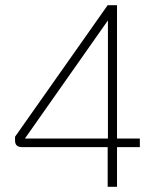

<svg xmlns="http://www.w3.org/2000/svg" viewBox="-20 -720 603 740"><path d="M395 -153H65Q38 -153 38 -178V-193L395 -700H431V-186H519V-153H431V0H395ZM396 -186V-640H395L76 -186Z"/></svg>

Font: Bai Jamjuree ExtraLight
Style: Regular
Weight: 275
Designer: Katatrad Aksorn Co.,Ltd.
Foundry: Cadson Demak Co.,Ltd.
Version: Version 1.000; ttfautohint (v1.6)